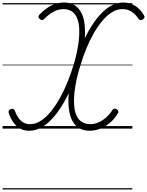

<svg xmlns="http://www.w3.org/2000/svg" viewBox="-20 -1016 1162 1517"><path d="M211 17Q171 17 139.5 0Q108 -17 85.5 -49Q63 -81 49 -123Q46 -133 49 -141.5Q52 -150 66 -154Q78 -159 85.5 -155Q93 -151 97 -141Q109 -109 125.5 -85Q142 -61 165 -48Q188 -35 217 -35Q262 -35 304 -62.5Q346 -90 384 -137.5Q422 -185 455.5 -245.5Q489 -306 516 -374Q543 -442 563 -509Q576 -551 586.5 -599Q597 -647 602.5 -695.5Q608 -744 606 -788.5Q604 -833 591 -868Q578 -903 551 -923.5Q524 -944 479 -944Q454 -944 429 -935Q404 -926 378.5 -908.5Q353 -891 327 -864Q320 -857 311 -857.5Q302 -858 292 -868Q284 -876 284 -884.5Q284 -893 293 -902Q324 -934 356 -955Q388 -976 420.5 -986Q453 -996 486 -996Q522 -996 549 -985Q576 -974 595 -954Q614 -934 626.5 -907.5Q639 -881 644.5 -849.5Q650 -818 651.5 -783.5Q653 -749 650 -714Q678 -772 712 -823.5Q746 -875 784 -913.5Q822 -952 864.5 -974Q907 -996 953 -996Q991 -996 1021 -983.5Q1051 -971 1075 -949Q1099 -927 1117 -896Q1123 -887 1121.5 -879Q1120 -871 1110 -863Q1098 -855 1089 -857Q1080 -859 1074 -868Q1059 -891 1040.5 -908Q1022 -925 999 -934.5Q976 -944 947 -944Q904 -944 863.5 -918.5Q823 -893 786.5 -849Q750 -805 718 -748Q686 -691 660 -627Q634 -563 615 -498Q603 -461 592.5 -418.5Q582 -376 574.5 -331Q567 -286 565 -243.5Q563 -201 568 -163Q573 -125 587.5 -96.5Q602 -68 629 -51.5Q656 -35 696 -35Q726 -35 757 -48.5Q788 -62 817.5 -87Q847 -112 868 -147Q873 -155 881 -157.5Q889 -160 901 -153Q912 -147 914.5 -139Q917 -131 911 -121Q885 -76 847.5 -45Q810 -14 769.5 1.5Q729 17 689 17Q651 17 623 5Q595 -7 575.5 -28Q556 -49 544 -77.5Q532 -106 526.5 -139Q521 -172 520.5 -208Q520 -244 523 -279Q494 -218 459 -164.5Q424 -111 384.5 -70Q345 -29 301.5 -6Q258 17 211 17ZM0 471H1026V481H0ZM0 -20H1026V0H0ZM0 -505H1026V-500H0ZM0 -991H1026V-981H0Z"/></svg>

Font: Playwrite IE Guides
Style: Regular
Weight: 400
Designer: Veronika Burian, José Scaglione
Foundry: TypeTogether
Version: Version 1.003